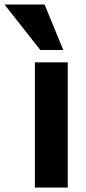

<svg xmlns="http://www.w3.org/2000/svg" viewBox="-95 -816 381 853"><path d="M206 -539V17H60V-539ZM186 -594H84L-75 -796H103Z"/></svg>

Font: Repo
Style: Bold
Weight: 700
Designer: Stefan Peev
Foundry: Context Ltd
Version: Version 001.000